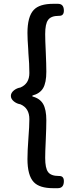

<svg xmlns="http://www.w3.org/2000/svg" viewBox="-20 -816 395 1007"><path d="M259 171Q187 171 157 139Q124 104 124 18Q124 -23 129 -91Q134 -155 134 -191Q134 -249 87 -269Q68 -272 53 -284Q37 -297 37 -313Q37 -329 53 -342Q68 -354 87 -357Q134 -377 134 -433Q134 -481 129 -536Q129 -543 128 -558Q124 -612 124 -643Q124 -729 157 -764Q187 -796 259 -796H284Q315 -796 315 -760Q315 -733 291 -733H289Q247 -733 232 -711Q217 -691 217 -637Q217 -606 220 -545Q223 -478 223 -440Q223 -382 206 -353.5Q189 -325 150 -315V-310Q189 -300 206 -271Q223 -242 223 -185Q223 -147 220 -80Q217 -19 217 12Q217 66 232 86Q247 107 289 107H291Q315 107 315 134Q315 171 283 171Z"/></svg>

Font: GenSenRounded JP M
Style: Regular
Weight: 500
Version: Version 1.501;PS 1;hotconv 16.6.51;makeotf.lib2.5.65220